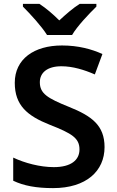

<svg xmlns="http://www.w3.org/2000/svg" viewBox="-20 -958 600 988"><path d="M222 -778H351C377 -823 439 -888 476 -924V-938H390C355 -916 321 -886 285 -853C252 -886 218 -915 183 -938H98V-924C135 -887 194 -823 222 -778ZM518 -201C518 -313 452 -361 335 -408C223 -453 185 -477 185 -535C185 -583 222 -617 296 -617C354 -617 413 -599 468 -575L507 -680C452 -705 383 -724 299 -724C155 -724 56 -654 56 -532C56 -416 120 -362 236 -316C351 -271 389 -247 389 -189C389 -134 345 -98 257 -98C186 -98 107 -119 48 -147V-28C102 -2 167 10 253 10C424 10 518 -78 518 -201Z"/></svg>

Font: Noto Sans Myanmar UI SemiBold
Style: Regular
Weight: 600
Designer: Monotype Design Team
Foundry: Monotype Imaging Inc.
Version: Version 2.103